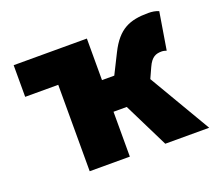

<svg xmlns="http://www.w3.org/2000/svg" viewBox="-93 -638 862 764"><g transform="rotate(-20 338.0 -256.0)"><path d="M166 0H336V-190H392L486 0H672L518 -262L538 -306C555 -344 574 -350 598 -350C605 -350 612 -348 618 -346L644 -504C630 -510 616 -512 600 -512C521 -512 472 -492 430 -408L388 -324H336V-500H26V-366H166Z"/></g></svg>

Font: Source Sans Pro Black
Style: Regular
Weight: 900
Designer: Paul D. Hunt
Foundry: Adobe Systems Incorporated
Version: Version 3.006;hotconv 1.0.111;makeotfexe 2.5.65597